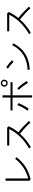

<svg xmlns="http://www.w3.org/2000/svg" viewBox="2069 -2902 862 5040"><g transform="rotate(-90 2500.0 -382.0)"><path d="M276.4 -40V-667H335.9V-73.2Q505.9 -118.2 635.3 -209Q764.6 -299.8 849.6 -416L892.6 -376Q837.9 -308.6 790 -261.7Q742.2 -214.8 673.8 -164.6Q605.5 -114.3 516.1 -76.2Q426.8 -38.1 313.5 -9.8Z M1123 -48.8Q1481.4 -260.7 1632.8 -570.3H1198.2V-625H1669.9L1706.1 -584Q1638.7 -443.4 1547.9 -332Q1681.6 -228.5 1845.7 -54.7L1802.7 -14.6Q1671.9 -158.2 1508.8 -289.1Q1359.4 -119.1 1159.2 -2.9Z M2120.1 -484.4V-537.1H2460V-747.1H2517.6V-537.1H2862.3V-484.4H2517.6V29.3H2460V-484.4ZM2114.3 -92.8Q2211.9 -218.8 2259.8 -355.5L2313.5 -330.1Q2250 -167 2165 -59.6ZM2660.2 -321.3 2702.1 -358.4Q2808.6 -252 2891.6 -113.3L2845.7 -79.1Q2757.8 -220.7 2660.2 -321.3ZM2783.2 -701.2Q2783.2 -677.7 2798.3 -662.1Q2813.5 -646.5 2836.9 -646.5Q2859.4 -646.5 2875 -661.6Q2890.6 -676.8 2890.6 -701.2Q2890.6 -724.6 2875.5 -740.7Q2860.4 -756.8 2836.9 -756.8Q2813.5 -756.8 2798.3 -741.2Q2783.2 -725.6 2783.2 -701.2ZM2744.1 -701.2Q2744.1 -740.2 2770.5 -766.6Q2796.9 -793 2836.9 -793Q2877 -793 2903.3 -766.1Q2929.7 -739.3 2929.7 -701.2Q2929.7 -662.1 2903.3 -636.2Q2877 -610.4 2836.9 -610.4Q2796.9 -610.4 2770.5 -637.2Q2744.1 -664.1 2744.1 -701.2Z M3218.8 -605.5 3256.8 -648.4Q3343.8 -590.8 3438.5 -499L3396.5 -457Q3305.7 -549.8 3218.8 -605.5ZM3185.5 -87.9Q3643.6 -108.4 3834 -492.2L3883.8 -463.9Q3668 -48.8 3194.3 -33.2Z M4123 -48.8Q4481.4 -260.7 4632.8 -570.3H4198.2V-625H4669.9L4706.1 -584Q4638.7 -443.4 4547.9 -332Q4681.6 -228.5 4845.7 -54.7L4802.7 -14.6Q4671.9 -158.2 4508.8 -289.1Q4359.4 -119.1 4159.2 -2.9Z"/></g></svg>

Font: Gothic A1 Light
Style: Regular
Weight: 300
Version: Version 2.50